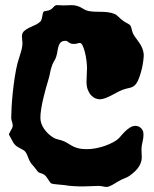

<svg xmlns="http://www.w3.org/2000/svg" viewBox="-20 -717 603 752"><path d="M543 -503.9V-501Q543 -493.7 541 -477.8Q539.1 -461.9 534.7 -444.1Q530.3 -426.3 523.9 -409.7Q517.6 -393.1 508.8 -383.8Q500.5 -375.5 486.6 -372.6Q472.7 -369.6 460 -365.2Q449.7 -361.3 438.2 -355Q426.8 -348.6 415.3 -342.8Q403.8 -336.9 392.3 -332.5Q380.9 -328.1 370.1 -328.1Q362.8 -328.1 353.8 -331.8Q344.7 -335.4 336.9 -343.8Q329.1 -352.1 324 -365.2Q318.8 -378.4 318.8 -397.9Q318.8 -410.2 319.8 -423.3Q320.8 -436.5 320.8 -449.2Q320.8 -462.9 318.6 -480.2Q316.4 -497.6 312.5 -512.7Q308.6 -527.8 303.7 -538.3Q298.8 -548.8 293 -548.8Q288.6 -548.8 283 -546.9Q277.3 -544.9 270 -544.9Q261.2 -544.9 256.6 -546.9Q252 -548.8 249 -551Q246.1 -553.2 243.7 -555.2Q241.2 -557.1 236.8 -557.1Q225.1 -557.1 219 -552Q212.9 -546.9 210 -538.1Q207 -529.3 205.3 -518.1Q203.6 -506.8 200.2 -495.1Q197.8 -486.8 191.4 -476.6Q185.1 -466.3 182.1 -455.1Q178.2 -443.8 175.8 -430.4Q173.3 -417 168.9 -402.8Q165 -390.6 159.9 -372.1Q154.8 -353.5 149.9 -333Q145 -312.5 141.6 -292Q138.2 -271.5 138.2 -255.9Q138.2 -233.4 152.8 -212.2Q167.5 -190.9 190.9 -176.8Q197.8 -172.9 210.2 -170.2Q222.7 -167.5 233.9 -162.1Q244.6 -156.7 252.4 -151.6Q260.3 -146.5 269 -142.3Q277.8 -138.2 289.8 -135.5Q301.8 -132.8 320.8 -132.8Q338.4 -132.8 356.7 -136.5Q375 -140.1 391.6 -146Q408.2 -151.9 421.9 -159.2Q435.5 -166.5 443.8 -173.8Q446.8 -176.3 453.4 -184.3Q460 -192.4 468.8 -201.2Q477.5 -210 488.3 -217Q499 -224.1 511.2 -224.1Q513.7 -224.1 518.8 -222.9Q523.9 -221.7 529.1 -218Q534.2 -214.4 538.1 -207.5Q542 -200.7 542 -189.9Q542 -175.8 538.1 -160.6Q534.2 -145.5 534.2 -131.8Q534.2 -126 534.7 -117.2Q535.2 -108.4 535.2 -100.1Q535.2 -83 524.7 -65.4Q514.2 -47.9 487.8 -28.8Q479.5 -22.9 467.3 -18.3Q455.1 -13.7 443.8 -6.8Q432.1 0.5 418.9 7.8Q405.8 15.1 397.9 15.1Q390.6 15.1 382.8 13.2Q375 11.2 365.2 11.2Q349.6 11.2 334.7 12.2Q319.8 13.2 304.2 13.2Q296.4 13.2 286.9 12.9Q277.3 12.7 267.6 12Q257.8 11.2 248.3 10.3Q238.8 9.3 231 7.8Q225.1 7.3 217.5 6.6Q210 5.9 202.6 5.1Q195.3 4.4 189.7 3.7Q184.1 2.9 182.1 2Q178.7 0.5 175.8 -3.4Q172.9 -7.3 169.7 -12.5Q166.5 -17.6 162.8 -22.7Q159.2 -27.8 153.8 -32.2Q147.9 -36.6 140.6 -38.3Q133.3 -40 128.9 -43.9Q123 -51.8 115.5 -61Q107.9 -70.3 101.1 -78.1Q93.3 -90.3 88.9 -103.5Q84.5 -116.7 77.1 -125Q74.2 -127.9 69.1 -130.6Q64 -133.3 58.1 -136.5Q52.2 -139.6 46.6 -143.3Q41 -147 37.1 -151.9Q35.2 -153.3 31.5 -159.7Q27.8 -166 24.2 -172.9Q20.5 -179.7 17.8 -184.8Q15.1 -189.9 15.1 -189Q15.1 -191.9 17.3 -196.5Q19.5 -201.2 22.5 -206.1Q25.4 -210.9 27.6 -215.8Q29.8 -220.7 29.8 -224.1Q29.8 -232.4 27.3 -239Q24.9 -245.6 23.9 -253.9Q23.9 -270.5 25.4 -297.1Q26.9 -323.7 30 -354Q33.2 -384.3 37.8 -414.8Q42.5 -445.3 48.8 -470.2Q54.2 -489.7 61 -510.3Q67.9 -530.8 67.9 -548.8Q67.9 -555.2 66.9 -561.5Q65.9 -567.9 65.9 -574.2Q65.9 -587.4 73.7 -594.7Q81.5 -602.1 92.8 -607.7Q104 -613.3 116.7 -618.7Q129.4 -624 139.2 -633.8Q141.6 -636.7 143.1 -642.1Q144.5 -647.5 145.5 -652.8Q146.5 -658.2 147.5 -663.3Q148.4 -668.5 150.9 -670.9Q152.3 -672.9 155 -673.3Q157.7 -673.8 161.4 -674.3Q165 -674.8 169.7 -676Q174.3 -677.2 179.2 -680.2Q184.1 -683.1 186.8 -686.3Q189.5 -689.5 191.9 -691.9Q194.3 -694.3 197.8 -695.8Q201.2 -697.3 207 -696.8Q212.4 -696.8 218 -696.3Q223.6 -695.8 228 -695.8Q235.4 -695.8 243.4 -696.3Q251.5 -696.8 259.8 -696.8Q273.4 -696.8 282.2 -693.8Q291 -690.9 297.9 -687.3Q304.7 -683.6 311 -679.7Q317.4 -675.8 327.1 -673.8Q340.3 -671.4 353.8 -671.1Q367.2 -670.9 379.9 -670.7Q392.6 -670.4 405 -668.7Q417.5 -667 429.2 -662.1Q436 -659.2 443.6 -651.6Q451.2 -644 460 -637.2Q468.3 -630.9 477.8 -626.2Q487.3 -621.6 491.2 -616.2Q494.1 -610.8 496.3 -600.1Q498.5 -589.4 502.9 -582Q507.3 -574.2 513.9 -565.7Q520.5 -557.1 526.9 -547.6Q533.2 -538.1 537.6 -527.1Q542 -516.1 543 -503.9Z"/></svg>

Font: Freckle Face
Style: Regular
Weight: 400
Designer: Astigmatic (AOETI)
Foundry: Astigmatic (AOETI)
Version: Version 1.000